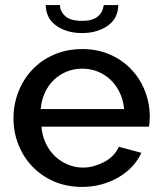

<svg xmlns="http://www.w3.org/2000/svg" viewBox="-20 -725 634 755"><path d="M303 10Q242 10 192.5 -11.5Q143 -33 107.5 -70Q72 -107 52.5 -156Q33 -205 33 -260Q33 -315 52.5 -364.5Q72 -414 107.5 -451.5Q143 -489 193 -510.5Q243 -532 304 -532Q364 -532 413.5 -510Q463 -488 497.5 -451Q532 -414 550.5 -366Q569 -318 569 -265Q569 -253 568 -243Q567 -233 566 -227H143Q146 -191 160 -161.5Q174 -132 196 -111Q218 -90 246.5 -78Q275 -66 306 -66Q329 -66 351 -72.5Q373 -79 391.5 -89Q410 -99 425 -114.5Q440 -130 447 -148L536 -124Q522 -94 499.5 -70Q477 -46 446.5 -28Q416 -10 379.5 0Q343 10 303 10ZM468 -296Q465 -331 451 -360.5Q437 -390 415 -411Q393 -432 364.5 -443.5Q336 -455 303 -455Q271 -455 242.5 -443.5Q214 -432 192 -411Q170 -390 156.5 -360.5Q143 -331 140 -296ZM302 -595Q268 -595 241.5 -604Q215 -613 196.5 -627.5Q178 -642 169 -662Q160 -682 160 -705H216Q216 -681 236 -662Q256 -643 302 -643Q325 -643 340 -647.5Q355 -652 365 -660.5Q375 -669 380.5 -680Q386 -691 388 -705H445Q445 -682 436 -662Q427 -642 408.5 -627.5Q390 -613 363.5 -604Q337 -595 302 -595Z"/></svg>

Font: Rising Sun Medium
Style: Regular
Weight: 500
Designer: Matt McInerney, Pablo Impallari, Rodrigo Fuenzalida (Raleway font), Stephen Hutchings (Greek), Cristiano Sobral (main ch
Foundry: The Rising Sun Project Authors
Version: Version 4.327; ttfautohint (v1.8.4.7-5d5b-dirty)